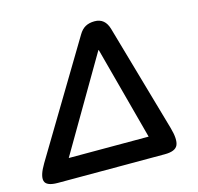

<svg xmlns="http://www.w3.org/2000/svg" viewBox="-103 -814 951 923"><g transform="rotate(-15 372.5 -352.5)"><path d="M74 0Q17 0 9.5 -27Q2 -54 35 -109L366 -660Q380 -684 399 -694.5Q418 -705 445 -705Q497 -705 513 -648L666 -114Q683 -54 671 -27Q659 0 606 0ZM133 -64 139 -102H569L563 -64L429 -566H427Z"/></g></svg>

Font: Nunito ExtraLight
Style: Italic
Weight: 200
Italic angle: -9°
Designer: Vernon Adams
Foundry: Vernon Adams
Version: Version 3.602